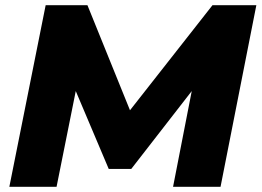

<svg xmlns="http://www.w3.org/2000/svg" viewBox="-20 -720 1008 740"><path d="M799 -700H968L830 0H647L719 -369L486 -69H399L272 -369L198 0H16L156 -700H317L481 -295Z"/></svg>

Font: My Font
Style: Italic
Weight: 500
Designer: Julieta Ulanovsky
Foundry: Julieta Ulanovsky
Version: ""